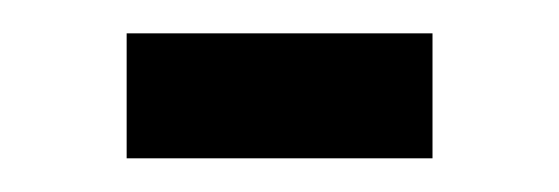

<svg xmlns="http://www.w3.org/2000/svg" viewBox="-20 -94 332 114"><path d="M55.2 -74.2H236.8V0H55.2Z"/></svg>

Font: Vazirmatn RD FD Light
Style: Regular
Weight: 300
Designer: Saber Rastikerdar
Foundry: Saber Rastikerdar
Version: Version 33.003